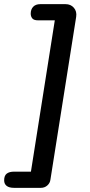

<svg xmlns="http://www.w3.org/2000/svg" viewBox="-79 -725 432 925"><path d="M-11 180Q-35 180 -47 170.5Q-59 161 -59 144Q-59 121 -46.5 111.5Q-34 102 -12 102H70L185 -627H105Q84 -627 76.5 -636.5Q69 -646 69 -659Q69 -680 81 -692.5Q93 -705 115 -705H237Q262 -705 277 -687.5Q292 -670 288 -644L164 140Q162 157 149 168.5Q136 180 118 180Z"/></svg>

Font: Nunito ExtraLight SemiBold
Style: Italic
Weight: 600
Italic angle: -9°
Version: Version 3.602